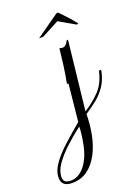

<svg xmlns="http://www.w3.org/2000/svg" viewBox="-324 -571 668 920"><g transform="rotate(-20 10.0 -110.5)"><path d="M-120 285Q-174 285 -174 240Q-174 206 -149.5 171Q-125 136 -84 98.5Q-43 61 6 20L25 -167Q25 -170 21 -169.5Q17 -169 18 -172Q26 -213 32 -258Q38 -303 42 -343Q53 -340 58 -340Q74 -340 86 -363Q88 -368 91 -368Q95 -368 94 -360L56 -16Q101 -44 135 -79.5Q169 -115 182 -172Q183 -178 189 -178Q194 -178 194 -172Q185 -129 165 -99Q145 -69 117.5 -46.5Q90 -24 56 -2Q56 50 46 101Q36 152 14.5 193.5Q-7 235 -40.5 260Q-74 285 -120 285ZM-122 272Q-84 272 -53 235.5Q-22 199 -8 133Q-3 107 0 84Q3 61 3 42Q-40 75 -77 109.5Q-114 144 -137 177Q-160 210 -160 241Q-160 258 -150.5 265Q-141 272 -122 272ZM-33 -421 83 -503Q88 -506 91 -506Q94 -506 97 -503Q102 -498 113.5 -486Q125 -474 137.5 -460Q150 -446 158.5 -435.5Q167 -425 167 -424Q166 -421 159 -421L77 -468L-12 -421Z"/></g></svg>

Font: Updock
Style: Regular
Weight: 400
Designer: Robert E. Leuschke
Foundry: Robert E. Leuschke
Version: Version 1.010; ttfautohint (v1.8.4.7-5d5b)